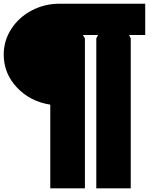

<svg xmlns="http://www.w3.org/2000/svg" viewBox="-20 -830 870 1031"><path d="M759.8 -810.1V-642.1H672.9L682.1 -624V181.2H497.1V-624L506.8 -642.1H424.8L436 -624V181.2H250V-268.1Q142.1 -284.7 71 -360.1Q0 -435.5 0 -537.1Q0 -611.3 40.5 -674.3Q81.1 -737.3 150.1 -773.7Q219.2 -810.1 299.8 -810.1Z"/></svg>

Font: Sinkin Sans 800 Black
Style: Regular
Weight: 900
Designer: Keith Bates
Foundry: K-Type
Version: Sinkin Sans (version 1.0)  by Keith Bates   •   © 2014   www